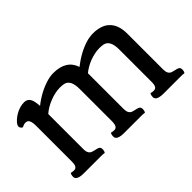

<svg xmlns="http://www.w3.org/2000/svg" viewBox="-83 -914 1235 1235"><g transform="rotate(-45 534.5 -296.0)"><path d="M315.4 2.4Q305.7 0 284.2 0H128.4Q81.5 0 68.4 -16.6Q63 -22.9 63 -31.2Q63 -51.8 70.8 -61.5Q82.5 -57.6 97.4 -57.6Q112.3 -57.6 119.9 -69.8Q127.4 -82 127 -115.2V-434.6Q127 -480.5 109.9 -491.7Q103 -496.1 91.8 -496.1Q80.6 -496.1 74 -492.7Q67.4 -489.3 63.2 -487.8Q59.1 -486.3 56.2 -488Q53.2 -489.7 50.3 -493.2Q43 -501 43 -509.5Q43 -518.1 49.1 -527.6Q55.2 -537.1 68.8 -549.6Q82.5 -562 100.1 -572.3Q139.6 -595.2 179.2 -595.2Q222.7 -595.2 231.4 -540Q234.4 -523.4 235.4 -505.9Q308.6 -564 388.7 -586.9Q418 -595.2 445.3 -595.2Q561.5 -595.2 592.3 -503.4Q668.5 -564 747.1 -586.9Q776.9 -595.2 807.6 -595.2Q838.4 -595.2 866.9 -586.9Q895.5 -578.6 916 -560.1Q960.9 -520 960.9 -438V-110.4Q960.9 -70.3 988.3 -60.5Q996.1 -57.6 1006.8 -55.7Q1017.6 -53.7 1026.4 -51Q1035.2 -48.3 1040 -44.9Q1048.3 -38.6 1048.3 -24.4Q1048.3 -7.3 1040.5 2.4Q1030.8 0 1009.3 0H853.5Q806.6 0 793.5 -16.6Q788.1 -22.9 788.1 -31.2Q788.1 -51.8 795.9 -61.5Q807.6 -57.6 821.8 -57.6Q835.9 -57.6 843.5 -67.1Q851.1 -76.7 852.1 -102.5V-403.3Q852.1 -486.3 802.7 -496.1Q787.6 -499 766.8 -499Q746.1 -499 721.9 -493.9Q697.8 -488.8 675.8 -480Q633.3 -462.9 601.6 -436.5V-110.4Q601.6 -69.8 628.9 -60.5Q636.7 -57.6 647.5 -55.7Q658.2 -53.7 666.7 -51Q675.3 -48.3 680.2 -44.9Q688.5 -38.6 688.5 -24.4Q688.5 -6.8 681.2 2.4Q671.4 0 649.9 0H494.1Q447.3 0 434.1 -16.6Q428.7 -22.9 428.7 -31.2Q428.7 -52.2 436 -61.5Q448.2 -57.6 462.4 -57.6Q476.6 -57.6 484.1 -67.9Q491.7 -78.1 492.7 -105.5V-403.3Q492.7 -486.3 443.4 -496.1Q428.2 -499 406.7 -499Q385.3 -499 359.9 -493.2Q334.5 -487.3 311.5 -477.5Q267.6 -459.5 235.8 -431.6V-110.4Q235.8 -70.3 263.7 -60.5Q271 -57.6 281.7 -55.7Q292.5 -53.7 301.3 -51Q310.1 -48.3 314.9 -44.9Q323.2 -38.6 323.2 -24.4Q323.2 -7.3 315.4 2.4Z"/></g></svg>

Font: Quando
Style: Regular
Weight: 400
Version: Version 1.002